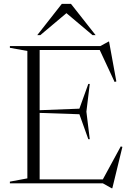

<svg xmlns="http://www.w3.org/2000/svg" viewBox="-20 -955 682 1000"><path d="M31.5 0V-9L122.5 -26V-689.5L31.5 -706V-715H502.5L545.5 -738.5H548L586 -531L577 -528L499.5 -694.5H186.5V-381L393.5 -389L440 -518H447.5L430 -373.5L447.5 -230H440L393.5 -360L186.5 -367V-20.5H515.5L609 -192.5L617.5 -190L565 25.5H561.5L516 0ZM462 -772 326 -886.5 190 -772H174L302 -935H349.5L478 -772Z"/></svg>

Font: Newsreader 72pt Light
Style: Regular
Weight: 300
Designer: Hugues Gentile
Foundry: Production Type
Version: Version 1.003; ttfautohint (v1.8.3)